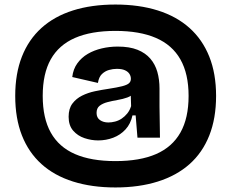

<svg xmlns="http://www.w3.org/2000/svg" viewBox="-20 -695 1018 845"><path d="M488 130Q384 130 301.5 104Q219 78 162.5 27Q106 -24 76.5 -99Q47 -174 47 -273Q47 -371 76.5 -446Q106 -521 162.5 -572Q219 -623 301 -649Q383 -675 488 -675Q592 -675 674.5 -649Q757 -623 814 -572Q871 -521 901 -446Q931 -371 931 -273Q931 -174 901 -98.5Q871 -23 814 27.5Q757 78 674.5 104Q592 130 488 130ZM488 14Q596 14 667 -17Q738 -48 774 -111.5Q810 -175 810 -273Q810 -370 774 -433.5Q738 -497 666.5 -528Q595 -559 488 -559Q381 -559 310 -528Q239 -497 203.5 -434Q168 -371 168 -273Q168 -175 203.5 -111.5Q239 -48 310 -17Q381 14 488 14ZM457 -156Q471 -156 486.5 -160Q502 -164 515.5 -173Q529 -182 540 -195.5Q551 -209 557 -228L555 -292L571 -288Q560 -273 540.5 -266Q521 -259 497.5 -255Q474 -251 453 -245.5Q432 -240 418.5 -229.5Q405 -219 405 -198Q405 -177 420 -166.5Q435 -156 457 -156ZM412 -77Q382 -77 352 -87Q322 -97 302 -120Q282 -143 282 -181Q282 -217 298.5 -239Q315 -261 341 -274Q367 -287 398 -293.5Q429 -300 457 -304Q496 -310 517.5 -315.5Q539 -321 547.5 -328.5Q556 -336 556 -348Q556 -360 549.5 -370Q543 -380 529.5 -386Q516 -392 494 -392Q477 -392 459.5 -387Q442 -382 428.5 -369Q415 -356 411 -330L298 -356Q302 -391 320.5 -416.5Q339 -442 366.5 -458Q394 -474 428 -482Q462 -490 498 -490Q550 -490 585 -476Q620 -462 641.5 -437Q663 -412 672.5 -378.5Q682 -345 682 -305V-225Q682 -208 682.5 -191.5Q683 -175 683 -159Q683 -143 683.5 -125.5Q684 -108 684 -89H585Q583 -114 581 -138Q579 -162 577 -187H563Q555 -150 532.5 -125.5Q510 -101 478.5 -89Q447 -77 412 -77Z"/></svg>

Font: Bricolage Grotesque 24pt
Style: Bold
Weight: 700
Designer: Mathieu Triay
Foundry: Atelier Triay
Version: Version 1.001;gftools[0.9.33.dev8+g029e19f]